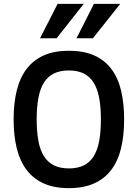

<svg xmlns="http://www.w3.org/2000/svg" viewBox="-20 -950 706 984"><path d="M616.2 -337.9Q616.2 -254.9 600.3 -189.7Q584.5 -124.5 550 -79.1Q515.6 -33.7 461.9 -9.8Q408.2 14.2 333 14.2Q257.8 14.2 204.3 -9.8Q150.9 -33.7 116.5 -79.1Q82 -124.5 65.9 -189.7Q49.8 -254.9 49.8 -337.9Q49.8 -420.9 65.9 -486.3Q82 -551.8 116.5 -596.9Q150.9 -642.1 204.3 -666Q257.8 -689.9 333 -689.9Q408.2 -689.9 461.9 -666.3Q515.6 -642.6 550 -597.4Q584.5 -552.2 600.3 -486.8Q616.2 -421.4 616.2 -337.9ZM497.1 -337.9Q497.1 -400.9 488.3 -448Q479.5 -495.1 460 -526.4Q440.4 -557.6 409.2 -573.2Q377.9 -588.9 333 -588.9Q287.6 -588.9 256.1 -573.2Q224.6 -557.6 205.1 -526.4Q185.5 -495.1 176.8 -448Q168 -400.9 168 -337.9Q168 -274.9 176.8 -227.8Q185.5 -180.7 205.3 -149.4Q225.1 -118.2 256.6 -102.5Q288.1 -86.9 333 -86.9Q377.9 -86.9 409.2 -102.3Q440.4 -117.7 460 -148.9Q479.5 -180.2 488.3 -227.3Q497.1 -274.4 497.1 -337.9ZM456.1 -753.9H372.1L461.4 -930.2H596.2ZM270 -753.9H185.1L275.4 -930.2H409.2Z"/></svg>

Font: Lorenzo Sans Medium
Style: Regular
Weight: 500
Foundry: Intel Corporation
Version: Version 1.00; ttfautohint (v1.5)